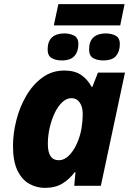

<svg xmlns="http://www.w3.org/2000/svg" viewBox="-20 -901 640 931"><path d="M241 -778 263 -881H584L563 -778ZM279 -608Q250 -608 230.5 -619.5Q211 -631 211 -661Q211 -701 232.5 -720Q254 -739 292 -739Q318 -739 339 -728.5Q360 -718 360 -687Q360 -651 341 -629.5Q322 -608 279 -608ZM480 -608Q451 -608 431.5 -619.5Q412 -631 412 -661Q412 -701 433.5 -720Q455 -739 493 -739Q519 -739 540 -728.5Q561 -718 561 -687Q561 -651 542.5 -629.5Q524 -608 480 -608ZM198 10Q157 10 121.5 -10Q86 -30 64.5 -74.5Q43 -119 43 -194Q43 -253 59 -317Q75 -381 107 -436Q139 -491 185.5 -525Q232 -559 292 -559Q342 -559 373.5 -537.5Q405 -516 424 -480H428L455 -549H586L469 0H340L346 -66H342Q317 -32 282.5 -11Q248 10 198 10ZM265 -124Q291 -124 313.5 -146Q336 -168 352 -203Q368 -238 375 -277Q378 -295 379.5 -312.5Q381 -330 381 -350Q381 -383 366.5 -404Q352 -425 326 -425Q303 -425 282 -405.5Q261 -386 245.5 -353.5Q230 -321 221 -282Q212 -243 212 -203Q212 -124 265 -124Z"/></svg>

Font: Noto Sans ExtraBold
Style: Italic
Weight: 800
Italic angle: -12°
Designer: Monotype Design Team
Foundry: Monotype Imaging Inc.
Version: Version 2.013; ttfautohint (v1.8.4.7-5d5b)